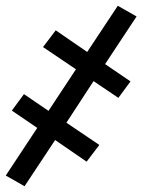

<svg xmlns="http://www.w3.org/2000/svg" viewBox="-40 -485 535 665"><path d="M45 160 -20 123 89 -42 1 -102 43 -159 128 -101 223 -245 109 -322 153 -380 262 -305 368 -465 433 -428 324 -263 412 -203 370 -146 284 -204 190 -60 304 17 260 75 151 0Z"/></svg>

Font: Iosevka QP
Style: Italic
Weight: 400
Italic angle: -9°
Designer: Belleve Invis
Foundry: Belleve Invis
Version: Version 20.0.0; ttfautohint (v1.8.4)